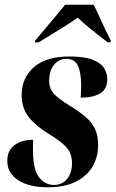

<svg xmlns="http://www.w3.org/2000/svg" viewBox="-20 -786 491 816"><path d="M182 10Q104 10 57.5 -20Q11 -50 11 -102Q11 -147 42 -169.5Q73 -192 121 -192Q120 -181 120 -171Q120 -161 120 -151Q120 -66 145.5 -33Q171 0 210 0Q244 0 265 -25.5Q286 -51 286 -92Q286 -132 264 -158Q242 -184 187 -217Q133 -250 102.5 -288Q72 -326 72 -382Q72 -455 124 -500.5Q176 -546 274 -546Q338 -546 373 -532.5Q408 -519 422 -497Q436 -475 436 -450Q436 -407 405.5 -389Q375 -371 323 -371Q324 -387 324.5 -400.5Q325 -414 325 -426Q324 -482 310 -509Q296 -536 261 -536Q231 -536 210 -511Q189 -486 189 -443Q189 -409 209.5 -387Q230 -365 281 -334Q321 -309 346.5 -286.5Q372 -264 384.5 -236.5Q397 -209 397 -170Q397 -119 373.5 -78.5Q350 -38 302.5 -14Q255 10 182 10ZM129 -613Q159 -648 193 -689Q227 -730 257 -766H378Q388 -747 401.5 -717Q415 -687 428.5 -658.5Q442 -630 451 -613L450 -606H438Q397 -637 364.5 -663.5Q332 -690 310 -711Q291 -697 262.5 -679Q234 -661 203 -642Q172 -623 144 -606H129Z"/></svg>

Font: Noto Serif Display ExtraCondensed ExtraBold
Style: Italic
Weight: 800
Width: 2
Italic angle: -12°
Designer: Monotype Design Team
Foundry: Monotype Imaging Inc.
Version: Version 2.009